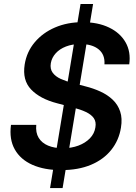

<svg xmlns="http://www.w3.org/2000/svg" viewBox="-20 -850 688 972"><path d="M233.4 102.1 387.7 -829.6H451.2L296.9 102.1ZM289.6 11.2Q204.6 11.2 144 -15.6Q83.5 -42.5 54.7 -93.8Q25.9 -145 35.6 -217.8H163.6Q159.7 -178.7 175.8 -152.3Q191.9 -126 223.6 -112.8Q255.4 -99.6 297.9 -99.6Q341.3 -99.6 376.7 -112.8Q412.1 -126 435.1 -149.7Q458 -173.3 462.9 -205.1Q467.8 -232.9 455.1 -251.5Q442.4 -270 415 -283Q387.7 -295.9 348.1 -306.2L269.5 -327.1Q182.6 -349.6 137.5 -397Q92.3 -444.3 105 -523.9Q115.2 -587.9 155.8 -636Q196.3 -684.1 258.5 -710.9Q320.8 -737.8 397.9 -737.8Q475.6 -737.8 532 -710.7Q588.4 -683.6 615.7 -635.7Q643.1 -587.9 634.3 -524.4H508.8Q512.2 -573.2 479.5 -600.1Q446.8 -627 387.2 -627Q345.7 -627 313.7 -614.5Q281.7 -602.1 262 -580.1Q242.2 -558.1 237.3 -530.3Q232.4 -501 246.8 -481.7Q261.2 -462.4 287.8 -450.4Q314.5 -438.5 345.7 -430.2L411.6 -413.1Q453.1 -402.8 489 -386.2Q524.9 -369.6 550.8 -345Q576.7 -320.3 588.4 -285.4Q600.1 -250.5 592.3 -203.6Q582 -139.6 543.2 -91.1Q504.4 -42.5 440.4 -15.6Q376.5 11.2 289.6 11.2Z"/></svg>

Font: Inter 17pt SemiBold
Style: Italic
Weight: 600
Italic angle: -9.3988°
Version: Version 4.001;git-66647c0bb